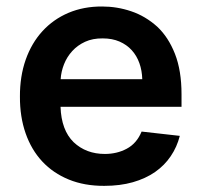

<svg xmlns="http://www.w3.org/2000/svg" viewBox="-20 -573 633 603"><path d="M307.5 10.7Q245.4 11 196.2 -9.1Q147 -29.1 112.7 -65.9Q78.5 -102.6 60.4 -154.5Q42.3 -206.3 42.6 -269.5Q42.3 -333.1 60.7 -385.5Q79.2 -437.9 113.3 -475.1Q147.4 -512.4 195.1 -532.7Q242.9 -552.9 300.8 -552.6Q347.7 -552.6 392 -537.6Q436.4 -522.7 473.7 -489.3Q508.9 -456.3 529.5 -403.8Q550.1 -351.2 550.1 -277V-237.6H170.1Q172.6 -164.1 211.3 -126.4Q250.4 -89.5 309.3 -89.5Q347.3 -89.5 377.8 -105.8Q409.4 -122.5 424.7 -159.8L544.7 -146.3Q535.9 -111.5 516.3 -82.6Q496.8 -53.6 467 -32.8Q437.1 -12.1 397.2 -0.7Q357.2 10.7 307.5 10.7ZM426.8 -324.2Q426.1 -351.2 417.8 -374.6Q409.4 -398.1 393.8 -415.3Q378.2 -432.5 355.3 -442.5Q332.4 -452.4 302.6 -452.4Q271.3 -452.8 247.3 -441.8Q223.4 -430.8 206.9 -412.6Q190.3 -394.5 181.1 -371.3Q171.9 -348 170.5 -324.2Z"/></svg>

Font: Linik Sans SemiBold
Style: Regular
Weight: 600
Designer: Fonts by Rasmus Andersson / Changes by Cristiano Sobral with parts from Marc Monis
Foundry: rsms
Version: Version 3.020; ttfautohint (v1.6)